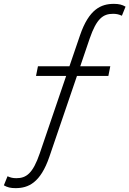

<svg xmlns="http://www.w3.org/2000/svg" viewBox="-22 -762 670 994"><path d="M567.5 -742C501.5 -742 438.5 -715 392 -578.5L337.5 -419H174.5L164.5 -369H320.5L184 31.5C148 136.5 114 160.5 62.5 160.5C44.5 160.5 32.5 157.5 17 150.5L-2 197.5C16 208 33 212 58.5 212C124.5 212 187.5 185 234 48.5L376.5 -369H539L549 -419H393.5L442 -561.5C478 -666.5 512 -690.5 563.5 -690.5C581.5 -690.5 593.5 -687.5 609 -680.5L628 -727.5C610 -738 593 -742 567.5 -742Z"/></svg>

Font: Monaspace Neon ExtraLight
Style: Italic
Weight: 200
Italic angle: -11°
Designer: Riley Cran & the Lettermatic Team
Foundry: Lettermatic
Version: Version 1.200 (Monaspace Neon)